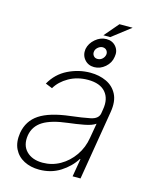

<svg xmlns="http://www.w3.org/2000/svg" viewBox="-126 -922 800 1015"><g transform="rotate(15 274.5 -414.5)"><path d="M187.5 11.7Q140.6 11.7 104.4 -7.1Q68.2 -25.9 50.4 -62.1Q32.7 -98.4 40.8 -150.2Q52.6 -218.4 108 -255.1Q163.4 -291.9 274.5 -305Q338.1 -312.5 380.7 -321.2Q423.3 -329.9 428.6 -361.2L432.2 -383.9Q442.5 -443.2 412.1 -478.5Q381.7 -513.8 315.7 -513.8Q257.8 -513.8 211.6 -487.7Q165.5 -461.6 142.4 -421.9L104.8 -437.1Q137.8 -496.1 196.4 -524.9Q255 -553.6 318.2 -553.6Q366.8 -553.6 406.1 -535.3Q445.3 -517 465 -478.9Q484.7 -440.7 474.8 -381L411.6 0H368.3L384.9 -98.4H381.7Q353.3 -52.6 302.9 -20.4Q252.5 11.7 187.5 11.7ZM195.7 -28.4Q246.8 -28.4 291 -53.4Q335.2 -78.5 365.6 -122.2Q396 -165.8 404.8 -221.2L418.7 -301.5Q399.5 -287.3 356.4 -279.3Q313.2 -271.3 273.1 -266.7Q182.2 -256 137.4 -227.8Q92.7 -199.6 83.8 -148.8Q74.9 -93 106.7 -60.7Q138.5 -28.4 195.7 -28.4ZM328.1 -587Q295.5 -587 275.4 -610.4Q255.3 -633.9 259.9 -667.6Q266.3 -700.3 294 -723.7Q321.7 -747.2 354 -747.2Q387.4 -747.2 406.8 -723.7Q426.1 -700.3 419.7 -667.6Q415.1 -633.9 388.1 -610.4Q361.2 -587 328.1 -587ZM332.4 -762.4 399.5 -840.9H471.6L370 -762.4ZM334.2 -633.5Q349.1 -633.2 360.3 -643.3Q371.4 -653.4 373.9 -667.6Q375.7 -680 368.1 -690Q360.4 -699.9 345.5 -700.3Q332 -699.9 320.3 -690Q308.6 -680 306.8 -667.6Q304.3 -653.4 312.5 -643.3Q320.7 -633.2 334.2 -633.5Z"/></g></svg>

Font: Inter Extra Light  BETA
Style: Italic
Weight: 200
Italic angle: 9.39999°
Designer: Rasmus Andersson
Foundry: rsms
Version: Version 3.011;git-f93a4a705